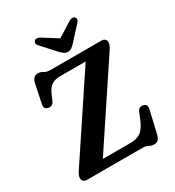

<svg xmlns="http://www.w3.org/2000/svg" viewBox="-216 -1039 1082 1185"><g transform="rotate(-30 324.5 -447.0)"><path d="M583.5 -623 211.5 -63H407.5Q452.5 -63 480.8 -81.8Q509 -100.5 532.5 -157L551.5 -203.5Q564 -231.5 592 -225.5Q623 -219 614 -184L577 -25.5Q571 -3 561 7.5Q551 18 531.5 18Q513.5 18 497.8 9Q482 0 454 0H65Q29.5 0 29.5 -31.5Q29.5 -49 48 -76.5L420.5 -637H238.5Q201.5 -637 177.5 -621.2Q153.5 -605.5 136.5 -564.5L121 -528.5Q113.5 -512 102.2 -506.8Q91 -501.5 79 -503.5Q65 -506 58 -516Q51 -526 54.5 -542.5L82.5 -677Q92 -721.5 128.5 -721.5Q146.5 -721.5 163 -710.8Q179.5 -700 207 -700H566.5Q602 -700 602 -668.5Q602 -651.5 583.5 -623ZM408 -773.5Q395 -760 384 -751.5Q373 -743 356.5 -743Q340 -743 329 -751.5Q318 -760 304.5 -773.5L216.5 -870.5Q206.5 -881 207.2 -890.8Q208 -900.5 214 -906Q229 -918.5 254.5 -903L356.5 -839L458.5 -903Q483.5 -918 499 -906Q505 -900.5 505.5 -890.8Q506 -881 496.5 -870.5Z"/></g></svg>

Font: Fraunces 9pt Soft SemiBold
Style: Regular
Weight: 600
Version: Version 1.000;[b76b70a41]